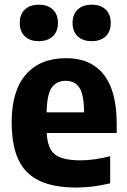

<svg xmlns="http://www.w3.org/2000/svg" viewBox="-20 -810 556 840"><path d="M312.5 10.5Q166.5 10.5 98.8 -56.5Q31 -123.5 31 -274.5Q31 -412.5 93.2 -484Q155.5 -555.5 269 -555.5Q377.5 -555.5 434 -483.5Q490.5 -411.5 490.5 -270V-228H184.5Q187.5 -160.5 220.2 -134.5Q253 -108.5 332.5 -108.5Q362.5 -108.5 395.2 -113.2Q428 -118 462 -126.5V-8Q421 1.5 385 6Q349 10.5 312.5 10.5ZM267.5 -456.5Q228.5 -456.5 207 -427.8Q185.5 -399 184 -318.5H348Q347 -399 326.5 -427.8Q306 -456.5 267.5 -456.5ZM381 -630Q342 -630 319.8 -651.2Q297.5 -672.5 297.5 -709.5Q297.5 -747 319.8 -768.2Q342 -789.5 381 -789.5Q420.5 -789.5 442.5 -768.2Q464.5 -747 464.5 -709.5Q464.5 -672.5 442.5 -651.2Q420.5 -630 381 -630ZM150 -630Q110.5 -630 88.5 -651.2Q66.5 -672.5 66.5 -709.5Q66.5 -747 88.5 -768.2Q110.5 -789.5 150 -789.5Q189 -789.5 211.2 -768.2Q233.5 -747 233.5 -709.5Q233.5 -672.5 211.2 -651.2Q189 -630 150 -630Z"/></svg>

Font: Encode Sans SmCnd
Style: Bold
Weight: 700
Width: 4
Designer: Multiple Designers
Foundry: Impallari Type
Version: Version 3.002; ttfautohint (v1.8.3) -l 8 -r 50 -G 200 -x 14 